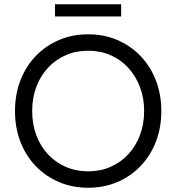

<svg xmlns="http://www.w3.org/2000/svg" viewBox="-20 -871 827 901"><path d="M393.7 10Q319.4 10 256.7 -16.7Q194 -43.3 147.5 -91.8Q101 -140.3 75.7 -205.8Q50.4 -271.3 50.4 -349.7Q50.4 -428 75.7 -493.7Q101 -559.3 147.5 -607.8Q194 -656.3 256.7 -683.2Q319.4 -710 393.7 -710Q468 -710 530.7 -683.2Q593.4 -656.3 639.9 -607.7Q686.4 -559 711.7 -493.3Q737 -427.7 737 -349.7Q737 -272 711.7 -206.5Q686.4 -141 639.9 -92.2Q593.4 -43.3 530.7 -16.7Q468 10 393.7 10ZM393.7 -67Q451.1 -67 499 -88Q546.9 -109.1 582.1 -147.1Q617.3 -185.1 636.8 -236.9Q656.4 -288.6 656.4 -349.7Q656.4 -411.1 636.8 -462.6Q617.3 -514.2 582.1 -552.6Q546.9 -590.9 499 -612Q451.1 -633 393.7 -633Q336.6 -633 288.6 -612Q240.5 -590.9 205.1 -552.9Q169.7 -514.8 150.4 -463.3Q131 -411.7 131 -349.7Q131 -288.6 150.4 -236.5Q169.7 -184.5 205.1 -146.8Q240.5 -109.1 288.6 -88Q336.6 -67 393.7 -67ZM238.2 -793.7V-850.9H548.6V-793.7Z"/></svg>

Font: Lexend Medium
Style: Regular
Weight: 500
Designer: Bonnie Shaver-Troup, Thomas Jockin
Foundry: Lexend
Version: Version 1.005